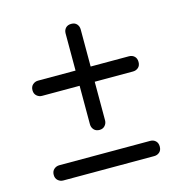

<svg xmlns="http://www.w3.org/2000/svg" viewBox="-86 -696 646 689"><g transform="rotate(-15 237.0 -351.0)"><path d="M43 -424.5Q43 -438 51.5 -445.5Q60 -453 71.5 -453H409Q421 -453 429 -445.5Q437 -438 437 -424.5Q437 -411 428.8 -403.8Q420.5 -396.5 409 -396.5H71Q60 -396.5 51.5 -404Q43 -411.5 43 -424.5ZM238.9 -225Q225.5 -225 218 -233.5Q210.6 -242 210.6 -253.5V-591Q210.6 -603 218 -611Q225.5 -619 238.9 -619Q252.3 -619 259.5 -610.8Q266.7 -602.5 266.7 -591V-253Q266.7 -242 259.2 -233.5Q251.8 -225 238.9 -225ZM38 -111.5Q38 -125 46.5 -132.5Q55 -140 66.5 -140H404Q416 -140 424 -132.5Q432 -125 432 -111.5Q432 -98 423.8 -90.8Q415.5 -83.5 404 -83.5H66Q55 -83.5 46.5 -91Q38 -98.5 38 -111.5Z"/></g></svg>

Font: Fraunces 144pt S050
Style: Bold
Weight: 700
Version: Version 1.000; ttfautohint (v1.8.3)